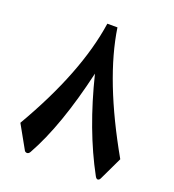

<svg xmlns="http://www.w3.org/2000/svg" viewBox="-132 -824 842 931"><g transform="rotate(20 288.5 -359.0)"><path d="M98.6 -5.4C105 2 118.2 3.9 126 -11.2C189.9 -125.5 244.1 -279.8 289.1 -474.1C333 -295.9 391.1 -140.6 462.9 -8.8C471.2 6.8 477.5 3.4 477.5 3.4C482.4 3.4 486.3 0 489.7 -6.8L546.4 -126C417.5 -353 340.3 -551.8 314.9 -722.2H262.7C236.8 -546.4 159.7 -347.7 30.8 -126.5Z"/></g></svg>

Font: Parastoo
Style: Bold
Weight: 700
Foundry: Saber Rastikerdar (saber.rastikerdar@gmail.com)
Version: Version 2.0.1